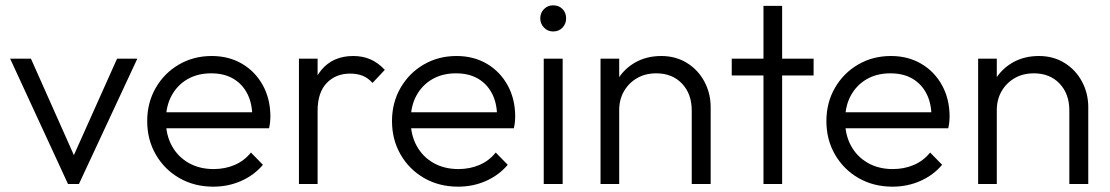

<svg xmlns="http://www.w3.org/2000/svg" viewBox="-20 -690 4161 720"><path d="M235 0 18 -470H96L279 -59H235L419 -470H495L276 0Z M780 10Q709 10 653 -22Q597 -54 564.5 -110Q532 -166 532 -236Q532 -305 564 -360.5Q596 -416 651 -448Q706 -480 774 -480Q838 -480 887.5 -451Q937 -422 965.5 -370.5Q994 -319 994 -252Q994 -244 993 -233.5Q992 -223 989 -209H582V-269H951L926 -247Q927 -299 908.5 -336.5Q890 -374 855.5 -394.5Q821 -415 772 -415Q721 -415 683 -393Q645 -371 623.5 -331.5Q602 -292 602 -238Q602 -184 624.5 -143Q647 -102 687.5 -79Q728 -56 781 -56Q824 -56 860 -71.5Q896 -87 921 -118L966 -72Q933 -33 884.5 -11.5Q836 10 780 10Z M1101 0V-470H1171V0ZM1171 -274 1142 -287Q1142 -376 1185.5 -428Q1229 -480 1305 -480Q1340 -480 1369 -467.5Q1398 -455 1423 -428L1377 -379Q1360 -398 1339.5 -406Q1319 -414 1293 -414Q1239 -414 1205 -378.5Q1171 -343 1171 -274Z M1698 10Q1627 10 1571 -22Q1515 -54 1482.5 -110Q1450 -166 1450 -236Q1450 -305 1482 -360.5Q1514 -416 1569 -448Q1624 -480 1692 -480Q1756 -480 1805.5 -451Q1855 -422 1883.5 -370.5Q1912 -319 1912 -252Q1912 -244 1911 -233.5Q1910 -223 1907 -209H1500V-269H1869L1844 -247Q1845 -299 1826.5 -336.5Q1808 -374 1773.5 -394.5Q1739 -415 1690 -415Q1639 -415 1601 -393Q1563 -371 1541.5 -331.5Q1520 -292 1520 -238Q1520 -184 1542.5 -143Q1565 -102 1605.5 -79Q1646 -56 1699 -56Q1742 -56 1778 -71.5Q1814 -87 1839 -118L1884 -72Q1851 -33 1802.5 -11.5Q1754 10 1698 10Z M2019 0V-470H2090V0ZM2054 -572Q2034 -572 2020 -586.5Q2006 -601 2006 -621Q2006 -642 2020 -656Q2034 -670 2054 -670Q2076 -670 2089.5 -656Q2103 -642 2103 -621Q2103 -601 2089.5 -586.5Q2076 -572 2054 -572Z M2574 0V-276Q2574 -338 2537.5 -376.5Q2501 -415 2441 -415Q2400 -415 2369 -397Q2338 -379 2320 -348Q2302 -317 2302 -277L2270 -295Q2270 -348 2295 -390Q2320 -432 2362.5 -456Q2405 -480 2460 -480Q2514 -480 2556 -454Q2598 -428 2621.5 -384Q2645 -340 2645 -288V0ZM2232 0V-470H2302V0Z M2843 0V-668H2913V0ZM2724 -407V-470H3031V-407Z M3327 10Q3256 10 3200 -22Q3144 -54 3111.5 -110Q3079 -166 3079 -236Q3079 -305 3111 -360.5Q3143 -416 3198 -448Q3253 -480 3321 -480Q3385 -480 3434.5 -451Q3484 -422 3512.5 -370.5Q3541 -319 3541 -252Q3541 -244 3540 -233.5Q3539 -223 3536 -209H3129V-269H3498L3473 -247Q3474 -299 3455.5 -336.5Q3437 -374 3402.5 -394.5Q3368 -415 3319 -415Q3268 -415 3230 -393Q3192 -371 3170.5 -331.5Q3149 -292 3149 -238Q3149 -184 3171.5 -143Q3194 -102 3234.5 -79Q3275 -56 3328 -56Q3371 -56 3407 -71.5Q3443 -87 3468 -118L3513 -72Q3480 -33 3431.5 -11.5Q3383 10 3327 10Z M3990 0V-276Q3990 -338 3953.5 -376.5Q3917 -415 3857 -415Q3816 -415 3785 -397Q3754 -379 3736 -348Q3718 -317 3718 -277L3686 -295Q3686 -348 3711 -390Q3736 -432 3778.5 -456Q3821 -480 3876 -480Q3930 -480 3972 -454Q4014 -428 4037.5 -384Q4061 -340 4061 -288V0ZM3648 0V-470H3718V0Z"/></svg>

Font: Outfit-Light
Style: Regular
Weight: 300
Designer: Rodrigo Fuenzalida
Foundry: fragTYPE
Version: Version 1.000